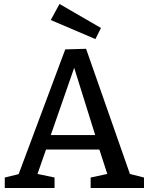

<svg xmlns="http://www.w3.org/2000/svg" viewBox="-20 -948 750 968"><path d="M414 -702 635 -71 706 -53V0H437V-53L521 -71L481 -194H212L169 -71L255 -53V0H4V-53L74 -70L309 -699ZM460 -267 354 -606 236 -267ZM489 -807 461 -751 236 -847 280 -928Z"/></svg>

Font: Bitter Pro Medium
Style: Regular
Weight: 500
Designer: Sol Matas, and Bitter project Authors
Foundry: Sol Matas
Version: Version 1.010